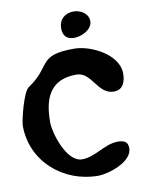

<svg xmlns="http://www.w3.org/2000/svg" viewBox="-105 -850 715 941"><g transform="rotate(-10 252.5 -380.0)"><path d="M253 -717C253 -681 269 -659 309 -659C344 -659 400 -684 400 -726C400 -765 361 -787 327 -787C283 -787 253 -759 253 -717ZM-15 -278C-15 -101 133 27 307 27C361 27 480 -13 480 -80C480 -115 457 -121 428 -121C364 -121 310 -66 243 -66C167 -66 120 -216 120 -273C120 -387 153 -480 287 -480C363 -480 374 -366 454 -366C501 -366 514 -406 514 -446C514 -541 381 -607 298 -607C113 -607 173 -544 47 -460C18 -441 -15 -303 -15 -278Z"/></g></svg>

Font: Charger
Style: Overspray
Weight: 400
Designer: Jasper
Foundry: Cannot Into Space Fonts
Version: Version 0.980